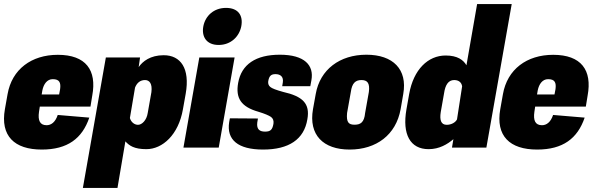

<svg xmlns="http://www.w3.org/2000/svg" viewBox="-37 -731 2963 951"><path d="M169.9 9.8C297.4 9.8 370.1 -44.9 405.3 -148.4L249 -161.6C236.8 -125 215.8 -110.8 193.8 -110.8C161.1 -110.8 149.9 -133.8 156.2 -177.2L160.2 -203.1H411.1L419.9 -257.3C443.4 -383.8 388.2 -459.5 249.5 -459.5C118.7 -459.5 22 -387.7 0.5 -264.6L-12.7 -190.4C-36.1 -58.1 33.7 9.8 169.9 9.8ZM169.4 -263.2 172.9 -283.7C179.2 -314.5 196.3 -338.9 224.1 -338.9C257.8 -338.9 265.1 -321.8 260.7 -289.1L255.9 -263.2Z M373.5 199.7H544.9L584 -30.8C603 -9.8 627.4 7.8 688 7.8C768.1 7.8 847.2 -63.5 869.1 -189.9L882.8 -266.6C904.8 -392.1 857.9 -457.5 773.9 -457.5C707.5 -457.5 669.4 -426.8 650.4 -399.4L649.9 -398.9L656.7 -446.3H487.3ZM646.5 -112.8C628.4 -112.8 611.8 -126.5 606.4 -146.5L631.8 -296.9C640.1 -318.4 655.8 -334.5 681.2 -334.5C703.1 -334.5 718.3 -317.4 712.9 -274.4L694.8 -171.9C689.5 -135.3 666 -112.8 646.5 -112.8Z M871.6 0H1046.4L1125 -446.3H950.2ZM1045.9 -508.3C1106.9 -508.3 1148.4 -550.3 1158.2 -601.1C1168 -653.8 1143.6 -691.9 1082.5 -691.9C1021.5 -691.9 980 -651.9 970.2 -601.1C960.4 -550.3 984.9 -508.3 1045.9 -508.3Z M1266.1 9.8C1393.6 9.8 1469.2 -40.5 1485.4 -140.1C1499.5 -218.3 1462.4 -253.9 1364.7 -275.9C1331.1 -285.2 1310.1 -293 1301.8 -300.3C1293.5 -307.1 1290 -316.4 1291.5 -328.1C1295.9 -355.5 1306.2 -363.8 1327.6 -363.8C1353 -363.8 1368.2 -350.1 1363.8 -322.3L1360.8 -304.2H1500L1505.4 -333.5C1519 -407.2 1472.2 -460 1349.1 -460C1230 -460 1158.7 -412.1 1142.6 -320.3C1129.4 -245.6 1155.8 -202.1 1243.7 -177.2C1273.9 -168 1294.4 -159.2 1305.2 -151.9C1315.4 -144.5 1319.8 -132.8 1317.4 -117.7C1312 -86.9 1301.3 -79.1 1275.9 -79.1C1250.5 -79.1 1232.9 -88.9 1237.3 -124.5L1240.7 -144L1101.6 -145L1098.1 -126C1084.5 -38.6 1141.6 9.8 1266.1 9.8Z M1694.8 9.8C1827.1 9.8 1924.3 -63 1947.3 -189.9L1960.4 -265.6C1981.9 -387.2 1910.2 -460 1777.8 -460C1646.5 -460 1548.3 -387.2 1526.9 -265.6L1513.2 -189.9C1491.2 -63 1563.5 9.8 1694.8 9.8ZM1719.2 -113.3C1690.4 -113.3 1677.7 -124.5 1682.1 -171.4L1700.7 -275.4C1706.5 -319.8 1724.1 -334.5 1753.4 -334.5C1782.2 -334.5 1795.9 -319.8 1790 -275.4L1771.5 -171.4C1767.1 -124.5 1748.5 -113.3 1719.2 -113.3Z M2085.9 7.8C2139.2 7.8 2179.2 -16.6 2208.5 -41.5L2209 -43.5L2201.7 0H2372.1L2497.6 -710.9H2326.2L2273.4 -407.7C2258.3 -433.6 2229.5 -456.1 2170.4 -456.1C2083 -456.1 2011.2 -386.7 1989.7 -265.6L1976.1 -189C1954.6 -65.9 1994.6 7.8 2085.9 7.8ZM2175.8 -112.8C2147 -112.8 2140.1 -136.7 2146 -175.3L2162.6 -269.5C2168.5 -310.1 2183.6 -334.5 2212.4 -334.5C2233.4 -334.5 2248.5 -324.7 2252 -303.7L2226.6 -139.6C2218.8 -124 2197.8 -112.8 2175.8 -112.8Z M2623.5 9.8C2751 9.8 2823.7 -44.9 2858.9 -148.4L2702.6 -161.6C2690.4 -125 2669.4 -110.8 2647.5 -110.8C2614.7 -110.8 2603.5 -133.8 2609.9 -177.2L2613.8 -203.1H2864.7L2873.5 -257.3C2897 -383.8 2841.8 -459.5 2703.1 -459.5C2572.3 -459.5 2475.6 -387.7 2454.1 -264.6L2440.9 -190.4C2417.5 -58.1 2487.3 9.8 2623.5 9.8ZM2623 -263.2 2626.5 -283.7C2632.8 -314.5 2649.9 -338.9 2677.7 -338.9C2711.4 -338.9 2718.8 -321.8 2714.4 -289.1L2709.5 -263.2Z"/></svg>

Font: Roboto Flex Super Cond Black
Style: Italic
Weight: 900
Width: 3
Italic angle: -10°
Designer: Berlow after Robertson
Foundry: Google
Version: Version 3.200;Glyphs 3.3 (3311)